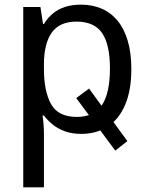

<svg xmlns="http://www.w3.org/2000/svg" viewBox="-20 -566 640 826"><path d="M476 82 308 -144 363 -185 528 41ZM80 240V-536H154L165 -463H169Q185 -489 207 -507.5Q229 -526 259 -536Q289 -546 329 -546Q378 -546 418 -528.5Q458 -511 486.5 -476Q515 -441 530 -389Q545 -337 545 -269Q545 -178 518.5 -115.5Q492 -53 443.5 -21.5Q395 10 329 10Q290 10 259.5 -1Q229 -12 207 -30Q185 -48 169 -69H163Q166 -50 167.5 -29.5Q169 -9 169 11V240ZM310 -63Q385 -63 419 -114.5Q453 -166 453 -271Q453 -374 419.5 -423.5Q386 -473 309 -473Q236 -473 202.5 -425.5Q169 -378 169 -289V-269Q169 -174 199.5 -118.5Q230 -63 310 -63Z"/></svg>

Font: Noto Sans Mono
Style: Regular
Weight: 400
Designer: Monotype Design Team
Foundry: Monotype Imaging Inc.
Version: Version 2.014